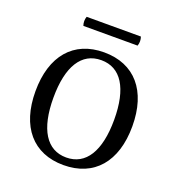

<svg xmlns="http://www.w3.org/2000/svg" viewBox="-121 -742 790 855"><g transform="rotate(20 273.5 -315.0)"><path d="M145 -643C140 -629 140 -614 145 -600H402C407 -614 407 -629 402 -643ZM273 13C418 13 503 -86 503 -254C503 -422 418 -521 273 -521C129 -521 44 -422 44 -254C44 -86 129 13 273 13ZM273 -23C180 -23 129 -105 129 -254C129 -403 180 -484 273 -484C366 -484 417 -403 417 -254C417 -105 366 -23 273 -23Z"/></g></svg>

Font: Arima Koshi
Style: Regular
Weight: 400
Designer: Joana Correia and Natanael Gama
Foundry: NDISCOVER
Version: Version 1.019;PS 001.019;hotconv 1.0.88;makeotf.lib2.5.64775